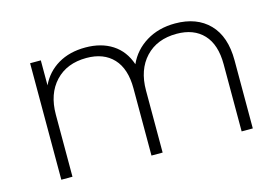

<svg xmlns="http://www.w3.org/2000/svg" viewBox="-75 -678 1206 831"><g transform="rotate(-15 528.5 -263.0)"><path d="M966 -305V0H916V-301Q916 -389 873 -435Q830 -481 753 -481Q665 -481 613.5 -426Q562 -371 562 -278V0H512V-301Q512 -389 469 -435Q426 -481 349 -481Q261 -481 209.5 -426Q158 -371 158 -278V0H108V-522H156V-410Q182 -465 233.5 -495.5Q285 -526 356 -526Q427 -526 476.5 -494Q526 -462 547 -400Q573 -458 628.5 -492Q684 -526 758 -526Q855 -526 910.5 -469Q966 -412 966 -305Z"/></g></svg>

Font: Montserrat Alternates Light
Style: Regular
Weight: 300
Designer: Julieta Ulanovsky
Foundry: Julieta Ulanovsky
Version: Version 7.200